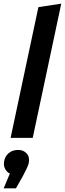

<svg xmlns="http://www.w3.org/2000/svg" viewBox="-54 -754 355 1050"><path d="M4 0 156 -715 281 -734 125 0ZM103 139Q98 159 70 211L33 276H-34L0 195Q-15 189 -25.5 170.5Q-36 152 -31 126Q-26 100 -6 83Q14 66 46 66Q75 66 92.5 86Q110 106 103 139Z"/></svg>

Font: Radio Canada Condensed SemiBold
Style: Italic
Weight: 600
Width: 3
Italic angle: -12°
Designer: Charles Daoud, Etienne Aubert Bonn, Alexandre Saumier Demers, Jacques Le Bailly
Foundry: Radio-Canada
Version: Version 2.104; ttfautohint (v1.8.4.7-5d5b);gftools[0.9.28.de